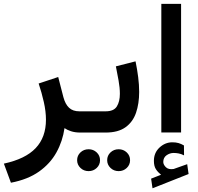

<svg xmlns="http://www.w3.org/2000/svg" viewBox="-35 -698 1044 1011"><path d="M388.2 0Q359.9 0 338.6 -7.1Q317.4 -14.2 304.7 -23.4Q294.9 45.4 262.2 104.5Q229.5 163.6 170.7 205.3Q111.8 247.1 22.5 264.2L-14.6 163.6Q98.6 139.2 152.8 82Q207 24.9 207 -67.9Q207 -110.8 195.8 -160.6Q184.6 -210.4 168.5 -258.3L271.5 -292.5L298.8 -186.5Q308.6 -149.4 328.6 -130.6Q348.6 -111.8 382.8 -111.8H401.4V0Z M381.8 -111.8H521Q564.5 -111.8 580.3 -137.7Q596.2 -163.6 596.2 -203.6Q596.2 -235.8 589.4 -273.7Q582.5 -311.5 575.2 -348.6L678.7 -375Q687.5 -332.5 692.6 -292Q697.8 -251.5 697.8 -213.9Q697.8 -152.3 681.2 -104Q664.6 -55.7 625.7 -27.8Q586.9 0 521 0H381.8ZM529.3 145.5Q529.3 121.1 546.9 104.5Q564.5 87.9 589.8 87.9Q614.7 87.9 632.3 104.5Q649.9 121.1 649.9 145.5Q649.9 169.9 632.3 186.5Q614.7 203.1 589.8 203.1Q564.5 203.1 546.9 186.3Q529.3 169.4 529.3 145.5ZM371.1 145.5Q371.1 121.1 388.7 104.5Q406.2 87.9 431.6 87.9Q456.5 87.9 474.1 104.5Q491.7 121.1 491.7 145.5Q491.7 169.9 474.1 186.5Q456.5 203.1 431.6 203.1Q406.2 203.1 388.7 186.3Q371.1 169.4 371.1 145.5Z M813 222.2Q796.4 209 785.9 192.9Q775.4 176.8 775.4 148.9Q775.4 106.4 804.9 78.9Q834.5 51.3 872.6 51.3Q891.1 51.3 905.3 55.4Q919.4 59.6 933.6 67.9L934.1 120.1Q918.9 112.3 905.5 109.9Q892.1 107.4 879.4 107.4Q859.4 107.4 842 119.6Q824.7 131.8 824.7 155.3Q825.2 169.4 838.6 182.6Q852.1 195.8 878.9 191.9Q879.9 191.9 881.1 191.4Q882.3 190.9 883.3 190.4L950.7 166.5L958 218.3L768.1 293.5L760.7 242.7ZM918.5 -677.7V-0.5H814.5V-677.7Z"/></svg>

Font: Vazirmatn RD Medium
Style: Regular
Weight: 500
Designer: Saber Rastikerdar
Foundry: Saber Rastikerdar
Version: Version 33.003